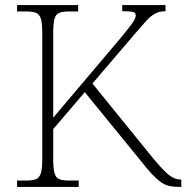

<svg xmlns="http://www.w3.org/2000/svg" viewBox="-20 -734 732 754"><path d="M47 0V-25H84Q108 -25 121.5 -30.5Q135 -36 140.5 -54Q146 -72 146 -108V-606Q146 -643 140.5 -660.5Q135 -678 121.5 -683.5Q108 -689 84 -689H47V-714H287V-689H251Q226 -689 212.5 -683.5Q199 -678 194 -660Q189 -642 189 -605V-272L454 -585Q478 -614 490.5 -630.5Q503 -647 508 -656.5Q513 -666 513 -674Q513 -685 500 -687.5Q487 -690 460 -690V-714H630V-690Q605 -690 587 -679.5Q569 -669 551.5 -649Q534 -629 507 -598L343 -406L584 -109Q610 -78 628 -60.5Q646 -43 660.5 -36Q675 -29 690 -29H692V0H684Q661 0 644 -4Q627 -8 611.5 -19Q596 -30 577.5 -49.5Q559 -69 534 -101L313 -372L189 -227V-109Q189 -73 194 -54.5Q199 -36 212.5 -30.5Q226 -25 251 -25H289V0Z"/></svg>

Font: Noto Serif Thai ExtraLight
Style: Regular
Weight: 250
Version: Version 2.001